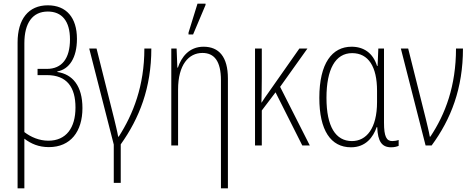

<svg xmlns="http://www.w3.org/2000/svg" viewBox="-20 -794 2580 1048"><path d="M76 234H113V-37C150 -9 191 9 247 9C365 9 430 -76 430 -204C430 -325 376 -389 293 -401V-404C358 -416 400 -478 400 -582C400 -698 342 -765 241 -765C135 -765 76 -689 76 -562ZM244 -26C194 -26 148 -46 113 -73V-558C113 -669 158 -731 241 -731C317 -731 362 -680 362 -579C362 -475 318 -418 236 -418H185V-384H236C346 -384 392 -317 392 -207C392 -96 341 -26 244 -26Z M601 204H639V-6C741 -149 806 -315 806 -529H768C768 -325 707 -171 628 -48H625C620 -78 608 -124 603 -146L507 -529H467L601 -5Z M1009 -606H1034L1102 -767V-774H1058L1009 -616ZM1186 234H1224V-365C1224 -484 1175 -539 1091 -539C1012 -539 970 -482 951 -425H948L944 -529H915V0H952V-305C952 -441 1010 -505 1085 -505C1149 -505 1186 -461 1186 -356Z M1658 -529H1614L1447 -291C1432 -271 1422 -255 1408 -234H1407C1408 -279 1409 -324 1409 -368V-529H1372V0H1409V-191L1484 -290L1630 0H1671L1509 -320Z M1896 10C1976 10 2017 -45 2036 -100H2039C2042 -21 2065 10 2115 10C2133 10 2147 6 2156 2V-30C2145 -26 2132 -24 2121 -24C2090 -24 2076 -48 2076 -124V-529H2045L2041 -434H2038C2016 -505 1965 -539 1899 -539C1793 -539 1723 -449 1723 -260C1723 -83 1785 10 1896 10ZM1901 -24C1812 -24 1762 -103 1762 -260C1762 -415 1810 -504 1902 -504C1991 -504 2038 -430 2038 -299V-237C2038 -93 1980 -24 1901 -24Z M2303 0H2336C2442 -144 2507 -312 2507 -529H2469C2469 -325 2411 -171 2329 -48H2326C2321 -78 2309 -124 2304 -146L2208 -529H2168Z"/></svg>

Font: Noto Sans Condensed ExtraLight
Style: Regular
Weight: 200
Width: 3
Designer: Monotype Design Team
Foundry: Monotype Imaging Inc.
Version: Version 2.013